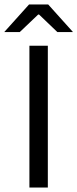

<svg xmlns="http://www.w3.org/2000/svg" viewBox="-56 -845 348 865"><path d="M159.5 0H76.5V-639H159.5ZM75 -825H161L272 -701.5V-700.5H202.5L120 -779.5H116L33 -700.5H-36V-701.5Z"/></svg>

Font: Anek Latin
Style: Regular
Weight: 400
Designer: Yesha Goshar
Foundry: Ek Type
Version: Version 1.003